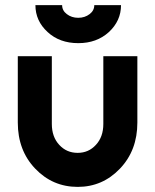

<svg xmlns="http://www.w3.org/2000/svg" viewBox="-20 -720 607 752"><path d="M118.7 -700Q118.7 -638 166.7 -594.3Q213.5 -551 286.7 -551Q358.7 -551 406.3 -594.3Q454 -638.3 454 -700H349.3Q349.3 -678.7 331.2 -664.9Q312.4 -650.3 286.4 -650.3Q260.3 -650.3 241.5 -664.9Q223.3 -678.7 223.3 -700ZM49.7 -500V-240Q49.7 -131 117.7 -59.7Q186 12 284.4 12Q381.7 12 450 -59.7Q518 -131 518 -240V-500H384.7V-234.7Q384.7 -183.9 355.7 -152.7Q327 -121.3 284.2 -121.3Q240.7 -121.3 212 -152.7Q183 -183.9 183 -234.7V-500Z"/></svg>

Font: Unageo Variable
Style: Regular
Weight: 300
Designer: Richard Sepsi
Foundry: Richard Sepsi
Version: Version 2.200